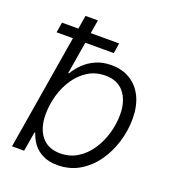

<svg xmlns="http://www.w3.org/2000/svg" viewBox="-134 -832 856 946"><g transform="rotate(20 294.0 -359.0)"><path d="M273.4 10.7Q227.1 10.7 195.3 -5.4Q163.6 -21.5 144.8 -47.1Q126 -72.8 117.2 -101.6H112.8L95.7 0H32.2L152.8 -727.5H217.8L168.9 -433.6H172.9Q189.9 -462.4 215.6 -487.3Q241.2 -512.2 276.4 -527.8Q311.5 -543.5 356.4 -543.5Q414.6 -543.5 456.8 -517.1Q499 -490.7 521.7 -442.9Q544.4 -395 544.4 -329.6Q544.4 -268.1 525.9 -207.3Q507.3 -146.5 472.2 -97.4Q437 -48.3 387 -18.8Q336.9 10.7 273.4 10.7ZM266.1 -48.3Q316.4 -48.3 356.2 -73Q396 -97.7 423.3 -138.7Q450.7 -179.7 465.1 -229.2Q479.5 -278.8 479.5 -328.1Q479.5 -399.4 445.3 -442.1Q411.1 -484.9 346.7 -484.9Q295.4 -484.9 255.9 -460.2Q216.3 -435.5 189 -394.8Q161.6 -354 147.7 -304.4Q133.8 -254.9 133.8 -205.1Q133.8 -133.8 167.7 -91.1Q201.7 -48.3 266.1 -48.3ZM46.4 -603 55.2 -656.7H355L346.2 -603Z"/></g></svg>

Font: Inter 20pt Light
Style: Italic
Weight: 300
Italic angle: -9.3988°
Version: Version 4.001;git-66647c0bb